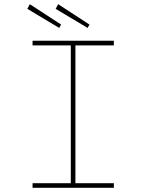

<svg xmlns="http://www.w3.org/2000/svg" viewBox="-20 -894 697 914"><path d="M135 0V-22H317V-678H135V-700H522V-678H339V-22H522V0ZM397 -761 245 -852 257 -874 406 -777ZM262 -761 110 -852 122 -874 271 -777Z"/></svg>

Font: Lexend Peta Thin
Style: Regular
Weight: 250
Version: Version 1.007